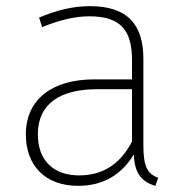

<svg xmlns="http://www.w3.org/2000/svg" viewBox="-20 -593 608 624"><path d="M446 -120V-401C446 -514 394 -573 272 -573C215 -573 163 -559 107 -536L117 -505C172 -527 221 -540 270 -540C375 -540 409 -492 409 -397V-335H286C152 -335 64 -272 64 -156C64 -55 127 11 234 11C314 11 374 -24 415 -91C417 -29 441 -2 485 11L494 -15C461 -28 446 -48 446 -120ZM237 -23C154 -23 103 -71 103 -157C103 -255 175 -303 294 -303H409V-133C373 -64 319 -23 237 -23Z"/></svg>

Font: Glow Sans SC Normal ExtraLight
Style: Regular
Weight: 200
Designer: Ryoko NISHIZUKA (kana, bopomofo & ideographs); Paul D. Hunt (Latin, Greek & Cyrillic); Sandoll Communications, Soo-young
Version: Version 0.93